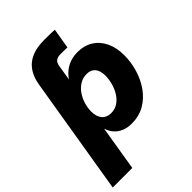

<svg xmlns="http://www.w3.org/2000/svg" viewBox="-292 -849 1172 1172"><g transform="rotate(-45 294.5 -262.5)"><path d="M74.2 -415.5 91.8 -522.5 98.1 -559.6Q112.3 -644.5 165 -686.8Q217.8 -729 312.5 -729Q340.8 -729 364 -728.5Q387.2 -728 402.8 -727.1L380.9 -596.2Q371.6 -596.7 355.2 -596.9Q338.9 -597.2 321.8 -597.2Q296.4 -597.2 283 -586.7Q269.5 -576.2 265.6 -553.2L260.7 -522.5L243.2 -415.5ZM-28.3 204.1 91.8 -522.5H258.8L246.6 -449.7H248Q266.6 -477.5 290.3 -495.8Q314 -514.2 342.5 -523.4Q371.1 -532.7 404.8 -532.7Q461.4 -532.7 503.7 -506.3Q545.9 -480 569.3 -431.6Q592.8 -383.3 592.8 -316.9Q592.8 -258.3 575.7 -200.2Q558.6 -142.1 525.4 -94.5Q492.2 -46.9 443.4 -18.1Q394.5 10.7 331.1 10.7Q293 10.7 264.4 -1.5Q235.8 -13.7 217 -35.2Q198.2 -56.6 189.9 -84.5H188L140.6 204.1ZM285.6 -123.5Q319.8 -123.5 345.7 -141.1Q371.6 -158.7 388.7 -186.8Q405.8 -214.8 414.6 -247.6Q423.3 -280.3 423.3 -311Q423.3 -353 404.3 -376Q385.3 -398.9 349.1 -398.9Q315.9 -398.9 289.6 -382.6Q263.2 -366.2 244.6 -339.4Q226.1 -312.5 216.3 -280.3Q206.5 -248 206.5 -216.3Q206.5 -172.9 227.5 -148.2Q248.5 -123.5 285.6 -123.5Z"/></g></svg>

Font: Inter 28pt ExtraBold
Style: Italic
Weight: 800
Italic angle: -9.3988°
Designer: Rasmus Andersson
Foundry: rsms
Version: Version 4.001;git-66647c0bb